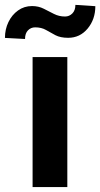

<svg xmlns="http://www.w3.org/2000/svg" viewBox="-67 -760 407 780"><path d="M206.5 -528.3V0H65.4V-528.3ZM239.3 -740.2 320.3 -734.9Q320.3 -681.6 289.1 -644Q257.8 -606.4 210 -606.4Q178.7 -606.4 158.4 -616.9Q138.2 -627.4 119.9 -638.2Q101.6 -648.9 75.7 -648.9Q58.6 -648.9 46.6 -636.7Q34.7 -624.5 34.7 -601.6L-46.9 -606Q-46.9 -641.1 -32.7 -670.4Q-18.6 -699.7 6.3 -717.5Q31.2 -735.4 63 -735.4Q89.4 -735.4 110.6 -724.6Q131.8 -713.9 152.3 -703.4Q172.9 -692.9 197.3 -692.9Q214.4 -692.9 226.8 -705.3Q239.3 -717.8 239.3 -740.2Z"/></svg>

Font: Vazirmatn UI FD
Style: Bold
Weight: 700
Designer: Saber Rastikerdar
Foundry: Saber Rastikerdar
Version: Version 33.003